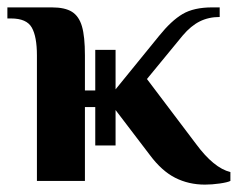

<svg xmlns="http://www.w3.org/2000/svg" viewBox="-21 -490 645 520"><path d="M603 -24V0Q595 4 574 7Q553 10 534 10Q490 10 453.5 -8.5Q417 -27 385 -70L292 -192V-96H237V-200H209V0H79V-340Q79 -391 65 -415.5Q51 -440 9 -440H-1V-470H119Q155 -470 174 -458Q193 -446 201 -418.5Q209 -391 209 -340V-245H237V-355H292V-248L410 -393Q443 -434 473.5 -452Q504 -470 554 -470H574V-444Q544 -444 520 -432Q496 -420 474 -394L377 -276L510 -100Q558 -35 603 -24Z"/></svg>

Font: Philosopher
Style: Bold
Weight: 700
Designer: Jovanny Lemonad
Foundry: Jovanny Lemonad
Version: Version 2.000